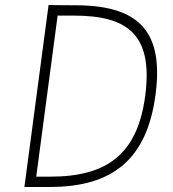

<svg xmlns="http://www.w3.org/2000/svg" viewBox="-20 -743 689 763"><path d="M173 -723 77 0H178C430 0 564 -112 598 -366C630 -608 542 -720 287 -722C230 -722 175 -723 173 -723ZM209 -681H272C481 -681 590 -612 557 -362C526 -127 402 -41 180 -41H124Z"/></svg>

Font: United Sans Thin
Style: Italic
Weight: 100
Italic angle: -8°
Designer: Pablo Impallari, Rodrigo Fuenzalida (Modified by Dan O. Williams)
Version: Version 1.000;PS 001.000;hotconv 1.0.88;makeotf.lib2.5.64775